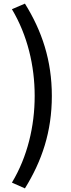

<svg xmlns="http://www.w3.org/2000/svg" viewBox="-20 -844 395 1063"><path d="M118 199C212 47 267 -114 267 -313C267 -510 212 -673 118 -824L46 -793C132 -649 172 -480 172 -313C172 -145 132 24 46 167Z"/></svg>

Font: Source Han Sans KR Medium
Style: Regular
Weight: 500
Designer: Ryoko NISHIZUKA (kana & ideographs); Paul D. Hunt (Latin, Greek & Cyrillic); Wenlong ZHANG (bopomofo); Sandoll Communica
Foundry: Adobe Systems Incorporated
Version: Version 1.001;PS 1.001;hotconv 1.0.78;makeotf.lib2.5.61930